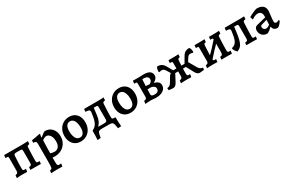

<svg xmlns="http://www.w3.org/2000/svg" viewBox="161 -1814 5131 3394"><g transform="rotate(-30 2727.0 -117.5)"><path d="M37 6 42 -50Q75 -56 86 -68Q97 -80 97 -109L98 -364Q98 -387 92 -394Q86 -401 70 -401Q66 -401 58.5 -400.5Q51 -400 45 -400L40 -407L46 -460Q70 -459 98.5 -459Q127 -459 151 -459H428Q440 -459 467.5 -460Q495 -461 533 -463L529 -405Q500 -401 491 -394Q482 -387 481 -367Q478 -320 476 -272Q474 -224 473 -180.5Q472 -137 472 -103Q472 -74 478 -64Q484 -54 501 -54Q508 -54 517 -54.5Q526 -55 531 -55L535 -51L530 2Q513 1 491.5 1Q470 1 450.5 0.5Q431 0 419 0H316L322 -54Q353 -58 364 -68.5Q375 -79 375 -107V-356Q375 -379 366 -385.5Q357 -392 336 -392H257Q229 -392 217.5 -385Q206 -378 204 -357Q201 -307 198.5 -261.5Q196 -216 195 -176.5Q194 -137 194 -104Q194 -75 200 -65.5Q206 -56 223 -56Q232 -56 241 -56.5Q250 -57 255 -58L258 -53L251 2Q235 1 213.5 1Q192 1 173 0.5Q154 0 141 0Q125 0 96 1.5Q67 3 37 6Z M605 236 612 182Q642 178 650.5 165.5Q659 153 660 116Q661 98 661.5 69.5Q662 41 662.5 11Q663 -19 663 -41V-328Q663 -362 652.5 -375Q642 -388 615 -388H602L599 -393L603 -440Q646 -446 685 -453.5Q724 -461 749 -466Q774 -471 774 -471L782 -462Q782 -462 777.5 -442.5Q773 -423 771 -402L775 -396Q816 -431 843 -449Q870 -467 880 -467Q939 -467 983 -440Q1027 -413 1052 -364Q1077 -315 1077 -250Q1077 -193 1057.5 -145Q1038 -97 1002.5 -62.5Q967 -28 919.5 -9Q872 10 816 10Q808 10 795.5 9.5Q783 9 774 8Q765 7 765 7Q765 30 765 54.5Q765 79 765 103Q765 144 772 159.5Q779 175 804 175Q814 175 826 174Q838 173 843 173L845 177L835 231Q827 231 813.5 231Q800 231 784 230.5Q768 230 751.5 230Q735 230 722 230Q694 230 667 231.5Q640 233 622.5 234.5Q605 236 605 236ZM850 -64Q903 -64 933 -103Q963 -142 963 -212Q963 -262 949.5 -299Q936 -336 911.5 -357Q887 -378 855 -378Q839 -378 816.5 -368Q794 -358 774 -342Q772 -302 770.5 -256Q769 -210 768 -164Q767 -118 767 -79Q781 -74 804 -69Q827 -64 850 -64Z M1342 12Q1281 12 1234.5 -16Q1188 -44 1162 -95.5Q1136 -147 1136 -215Q1136 -290 1166.5 -347.5Q1197 -405 1251 -438Q1305 -471 1375 -471Q1438 -471 1484 -443Q1530 -415 1555 -364Q1580 -313 1580 -244Q1580 -170 1550 -111.5Q1520 -53 1466 -20.5Q1412 12 1342 12ZM1365 -56Q1411 -56 1436.5 -93.5Q1462 -131 1462 -201Q1462 -263 1448.5 -306.5Q1435 -350 1409.5 -372.5Q1384 -395 1350 -395Q1303 -395 1277.5 -357.5Q1252 -320 1252 -250Q1252 -187 1266 -143.5Q1280 -100 1305 -78Q1330 -56 1365 -56Z M1675 132 1608 137Q1612 93 1614 49Q1616 5 1615 -47L1622 -55Q1659 -73 1683.5 -99Q1708 -125 1723.5 -166Q1739 -207 1748 -267L1758 -329Q1763 -358 1758 -373Q1753 -388 1734 -394Q1715 -400 1675 -402L1671 -409L1678 -459H1970Q2005 -459 2031 -460Q2057 -461 2078 -463L2074 -405Q2045 -401 2035.5 -394.5Q2026 -388 2024 -368Q2021 -323 2018.5 -275.5Q2016 -228 2015 -182.5Q2014 -137 2014 -99Q2014 -75 2020 -66.5Q2026 -58 2042 -57L2079 -55L2085 -47Q2085 2 2087 45Q2089 88 2093 132L2027 137L2011 54Q2005 24 1987 12Q1969 0 1927 0H1773Q1732 0 1714.5 12Q1697 24 1690 56ZM1743 -45 1679 -60H1859Q1893 -60 1905 -70.5Q1917 -81 1917 -111V-356Q1917 -377 1910 -384.5Q1903 -392 1883 -392H1795L1841 -434L1820 -260Q1812 -190 1792.5 -143.5Q1773 -97 1739 -65Z M2357 12Q2296 12 2249.5 -16Q2203 -44 2177 -95.5Q2151 -147 2151 -215Q2151 -290 2181.5 -347.5Q2212 -405 2266 -438Q2320 -471 2390 -471Q2453 -471 2499 -443Q2545 -415 2570 -364Q2595 -313 2595 -244Q2595 -170 2565 -111.5Q2535 -53 2481 -20.5Q2427 12 2357 12ZM2380 -56Q2426 -56 2451.5 -93.5Q2477 -131 2477 -201Q2477 -263 2463.5 -306.5Q2450 -350 2424.5 -372.5Q2399 -395 2365 -395Q2318 -395 2292.5 -357.5Q2267 -320 2267 -250Q2267 -187 2281 -143.5Q2295 -100 2320 -78Q2345 -56 2380 -56Z M2771 0Q2752 0 2729 1.5Q2706 3 2687 4.5Q2668 6 2661 7L2667 -50Q2700 -55 2712 -66.5Q2724 -78 2724 -105V-366Q2724 -386 2718.5 -394Q2713 -402 2699 -402Q2693 -402 2683.5 -401Q2674 -400 2672 -400L2668 -406L2674 -460Q2681 -460 2701.5 -459.5Q2722 -459 2744.5 -458.5Q2767 -458 2779 -458Q2792 -458 2816.5 -459Q2841 -460 2863.5 -461Q2886 -462 2895 -462Q2974 -462 3015 -433.5Q3056 -405 3056 -352Q3056 -317 3035 -289.5Q3014 -262 2974 -242Q3026 -229 3054.5 -202.5Q3083 -176 3083 -136Q3083 -93 3058 -60.5Q3033 -28 2988.5 -10.5Q2944 7 2885 7Q2874 7 2859 6Q2844 5 2828.5 3.5Q2813 2 2797.5 1Q2782 0 2771 0ZM2821 -198 2818 -97Q2818 -75 2835 -65.5Q2852 -56 2892 -56Q2932 -56 2953 -75Q2974 -94 2974 -126Q2974 -183 2893 -199ZM2823 -264 2898 -258Q2899 -259 2908 -263.5Q2917 -268 2927.5 -276.5Q2938 -285 2945.5 -299Q2953 -313 2953 -332Q2953 -401 2843 -401Q2830 -401 2830 -388Z M3227 11 3139 3 3134 -36 3139 -43Q3164 -43 3186.5 -58.5Q3209 -74 3225 -104L3272 -183Q3289 -216 3312.5 -234.5Q3336 -253 3371 -262H3655L3667 -286L3772 -104Q3788 -75 3810.5 -59Q3833 -43 3858 -43L3864 -36L3858 3L3771 11Q3746 11 3725 -5Q3704 -21 3686 -55L3607 -202H3390L3312 -55Q3294 -21 3273 -5Q3252 11 3227 11ZM3353 -191 3279 -313Q3263 -339 3248 -352Q3233 -365 3211.5 -366Q3190 -367 3155 -356L3145 -366Q3146 -397 3150 -418Q3154 -439 3172 -464Q3210 -463 3236 -454Q3262 -445 3282.5 -424.5Q3303 -404 3324 -366L3403 -227ZM3388 6 3394 -50Q3428 -56 3438.5 -67.5Q3449 -79 3449 -110V-365Q3449 -388 3444 -395.5Q3439 -403 3422 -403Q3415 -403 3407 -402.5Q3399 -402 3399 -402L3395 -408L3400 -459Q3400 -459 3416.5 -459Q3433 -459 3455 -459Q3477 -459 3492 -459Q3506 -459 3525 -459.5Q3544 -460 3562 -460.5Q3580 -461 3592 -462Q3604 -463 3604 -463L3600 -406Q3572 -402 3564.5 -393.5Q3557 -385 3555 -356Q3553 -318 3550.5 -273.5Q3548 -229 3547 -185Q3546 -141 3546 -104Q3546 -75 3552.5 -65Q3559 -55 3577 -55Q3587 -55 3595.5 -56Q3604 -57 3604 -57L3608 -53L3600 2Q3600 2 3590 1.5Q3580 1 3565.5 1Q3551 1 3536 0.5Q3521 0 3511 0Q3488 0 3459.5 1Q3431 2 3410 3.5Q3389 5 3388 6ZM3644 -191 3594 -227 3674 -366Q3695 -404 3715.5 -424.5Q3736 -445 3762 -454Q3788 -463 3826 -464Q3844 -439 3848.5 -418Q3853 -397 3853 -366L3842 -356Q3808 -367 3786.5 -366Q3765 -365 3750 -352Q3735 -339 3719 -313Z M4064 -63 4021 -109Q4093 -179 4162.5 -253Q4232 -327 4298 -404L4341 -358Q4269 -286 4199.5 -212.5Q4130 -139 4064 -63ZM3920 6 3926 -50Q3960 -56 3970.5 -67.5Q3981 -79 3981 -110V-365Q3981 -388 3976 -395.5Q3971 -403 3954 -403Q3947 -403 3939 -402.5Q3931 -402 3931 -402L3927 -408L3932 -459Q3932 -459 3948.5 -459Q3965 -459 3987 -459Q4009 -459 4024 -459Q4038 -459 4057 -459.5Q4076 -460 4094 -460.5Q4112 -461 4124 -462Q4136 -463 4136 -463L4132 -406Q4104 -402 4096.5 -393.5Q4089 -385 4087 -356Q4085 -318 4082.5 -273.5Q4080 -229 4079 -185Q4078 -141 4078 -104Q4078 -75 4084.5 -65Q4091 -55 4109 -55Q4119 -55 4127.5 -56Q4136 -57 4136 -57L4140 -53L4132 2Q4132 2 4122.5 1.5Q4113 1 4098 1Q4083 1 4068 0.5Q4053 0 4043 0Q4020 0 3991.5 1Q3963 2 3942 3.5Q3921 5 3920 6ZM4429 2Q4429 2 4411.5 1.5Q4394 1 4368.5 0.5Q4343 0 4319 0Q4307 0 4289.5 0Q4272 0 4254.5 0.5Q4237 1 4226 1Q4215 1 4215 1L4221 -54Q4252 -55 4263.5 -68.5Q4275 -82 4275 -120L4276 -365Q4276 -388 4270 -395.5Q4264 -403 4247 -403Q4241 -403 4233 -402.5Q4225 -402 4225 -402L4221 -408L4226 -459Q4226 -459 4243.5 -459Q4261 -459 4284 -459Q4307 -459 4322 -459Q4336 -459 4354.5 -459.5Q4373 -460 4391.5 -460.5Q4410 -461 4421.5 -462Q4433 -463 4433 -463L4429 -407Q4402 -403 4392.5 -395.5Q4383 -388 4382 -368Q4380 -328 4377.5 -281Q4375 -234 4374 -188.5Q4373 -143 4373 -104Q4373 -77 4379.5 -66.5Q4386 -56 4405 -56Q4415 -56 4424 -57.5Q4433 -59 4433 -59L4436 -53Z M4533 17Q4492 -19 4475 -73L4485 -85Q4523 -94 4548 -116.5Q4573 -139 4589 -180Q4605 -221 4614 -285L4624 -350Q4628 -379 4610.5 -390.5Q4593 -402 4544 -401L4541 -408L4547 -459H4838Q4859 -459 4886 -460Q4913 -461 4945 -463L4941 -406Q4912 -403 4902 -396Q4892 -389 4890 -369Q4888 -332 4886 -288Q4884 -244 4882.5 -196Q4881 -148 4881 -99Q4881 -69 4887 -59.5Q4893 -50 4911 -50Q4919 -50 4928.5 -50.5Q4938 -51 4944 -52L4948 -48L4941 2Q4900 1 4872 0.5Q4844 0 4828 0H4724L4729 -49Q4763 -53 4773.5 -63.5Q4784 -74 4784 -102V-356Q4784 -377 4776.5 -384.5Q4769 -392 4749 -392H4659L4706 -420L4687 -273Q4677 -202 4665 -152Q4653 -102 4635.5 -68.5Q4618 -35 4593 -15Q4568 5 4533 17Z M5359 12Q5316 12 5291.5 -8Q5267 -28 5262 -66L5256 -69Q5235 -47 5214 -30Q5193 -13 5175 -2.5Q5157 8 5145 8Q5107 8 5076.5 -10Q5046 -28 5028.5 -59.5Q5011 -91 5011 -131Q5011 -161 5026.5 -184Q5042 -207 5068 -213L5260 -260V-290Q5260 -335 5237.5 -360Q5215 -385 5174 -385Q5146 -385 5114.5 -371.5Q5083 -358 5056 -337L5049 -341L5032 -396Q5061 -412 5096 -429.5Q5131 -447 5162.5 -459Q5194 -471 5210 -471Q5265 -471 5300 -453.5Q5335 -436 5352 -406Q5369 -376 5369 -336Q5369 -324 5366 -296Q5363 -268 5359 -235Q5355 -202 5352.5 -172Q5350 -142 5350 -124Q5350 -104 5360 -93Q5370 -82 5387 -82Q5401 -82 5415.5 -88.5Q5430 -95 5438 -101L5453 -81Q5443 -65 5428 -45Q5413 -25 5395.5 -9Q5378 7 5359 12ZM5177 -80Q5193 -80 5215 -89.5Q5237 -99 5254 -114L5258 -211L5143 -178Q5117 -171 5117 -142Q5117 -116 5133.5 -98Q5150 -80 5177 -80Z"/></g></svg>

Font: Alegreya SemiBold
Style: Regular
Weight: 600
Designer: Juan Pablo del Peral
Foundry: Huerta Tipografica
Version: Version 2.009